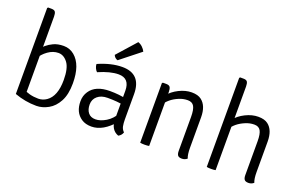

<svg xmlns="http://www.w3.org/2000/svg" viewBox="-90 -1100 2296 1477"><g transform="rotate(20 1058.5 -361.5)"><path d="M161 -25H88.5V-729L94.5 -735H121.5Q146.5 -735 153.8 -722.2Q161 -709.5 161 -684.5ZM126.5 -85Q188 -50 262 -50Q298.5 -50 329.5 -71.5Q398 -119 398 -251Q398 -348.5 365.8 -391.2Q333.5 -434 289.8 -434Q246 -434 205.2 -405Q164.5 -376 142.5 -336L131 -402Q164.5 -453 226 -482Q260.5 -498.5 309.8 -498.5Q359 -498.5 397 -467Q473 -403.5 473 -251.5Q473 -160.5 442.5 -103.5Q412 -46.5 363.8 -19.8Q315.5 7 267 7Q176 7 88.5 -25Z M904.5 -94.5Q814 12 719 12Q670.5 12 638.2 -9.5Q606 -31 590.2 -64.2Q574.5 -97.5 574.5 -143Q574.5 -188.5 598.5 -224Q644.5 -294 762 -294Q839 -294 897 -279.5V-226.5Q846.5 -238.5 763 -238.5Q711 -238.5 680.2 -212.2Q649.5 -186 649.5 -144Q649.5 -102 669.8 -76.5Q690 -51 729.5 -51Q769 -51 814.8 -78.5Q860.5 -106 892 -162ZM788.5 -500.5Q943.5 -500.5 943.5 -334.5V-128.5Q943.5 -97 948.2 -73Q953 -49 971.5 -31.5Q962.5 -5 938 7Q873 -17 871.5 -103.5V-335.5Q871.5 -437.5 781 -437.5Q713 -437.5 618 -396Q608 -404.5 600.2 -421.5Q592.5 -438.5 592.5 -454Q698 -500.5 788.5 -500.5ZM837.5 -722Q857.5 -715.5 874 -699.5Q890.5 -683.5 898.5 -666L735 -536.5Q711 -543 700.5 -568Z M1189 0Q1175 3 1152.2 3Q1129.5 3 1115.5 0V-487.5L1121.5 -493.5H1149Q1174 -493.5 1181.5 -480.2Q1189 -467 1189 -442ZM1501 -10Q1482.5 6 1457.8 6Q1433 6 1424.2 -6Q1415.5 -18 1415.5 -42.5V-320Q1415.5 -379.5 1400.5 -406Q1385.5 -432.5 1348.8 -432.5Q1312 -432.5 1278 -418Q1202.5 -386.5 1169 -327.5V-406Q1201.5 -447 1254 -473.2Q1306.5 -499.5 1357.2 -499.5Q1408 -499.5 1436 -478Q1489 -438 1489 -343.5V-95Q1489 -38.5 1501 -10Z M1733 0Q1719 3 1696.8 3Q1674.5 3 1660.5 0V-729L1666.5 -735H1693.5Q1718.5 -735 1725.8 -722.2Q1733 -709.5 1733 -684.5ZM2046 -10Q2027.5 6 2003 6Q1978.5 6 1969.5 -6Q1960.5 -18 1960.5 -42.5V-319Q1960.5 -378.5 1945.5 -405Q1930.5 -431.5 1893.8 -431.5Q1857 -431.5 1823 -417Q1746.5 -385.5 1713 -326.5V-405Q1745.5 -446 1798.5 -472.2Q1851.5 -498.5 1902.5 -498.5Q1953.5 -498.5 1981.5 -477Q2034 -437.5 2034 -342.5V-95Q2034 -38.5 2046 -10Z"/></g></svg>

Font: Signika-CLs Light
Style: CLs-Regular
Weight: 300
Version: Version 2.003;gftools[0.9.32]